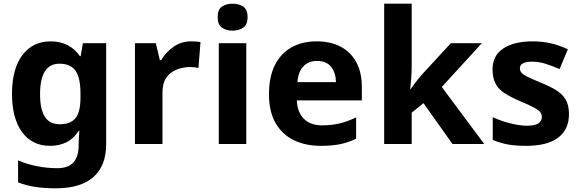

<svg xmlns="http://www.w3.org/2000/svg" viewBox="-20 -780 3140 1040"><path d="M255 -556Q305 -556 345 -536Q385 -516 413 -476H417L429 -546H555V1Q555 118 486 179Q417 240 282 240Q224 240 174.5 233Q125 226 78 208V89Q179 131 291 131Q349 131 377.5 100Q406 69 406 7V-4Q406 -21 407.5 -39Q409 -57 410 -71H406Q378 -28 339 -9Q300 10 251 10Q154 10 99.5 -64.5Q45 -139 45 -272Q45 -406 101 -481Q157 -556 255 -556ZM302 -435Q250 -435 223.5 -394Q197 -353 197 -270Q197 -188 223 -147.5Q249 -107 304 -107Q361 -107 388.5 -139.5Q416 -172 416 -253V-271Q416 -359 389 -397Q362 -435 302 -435Z M1016 -556Q1027 -556 1042 -555Q1057 -554 1066 -552L1055 -412Q1048 -414 1034.5 -415.5Q1021 -417 1011 -417Q973 -417 938 -403.5Q903 -390 881.5 -360Q860 -330 860 -278V0H711V-546H824L846 -454H853Q877 -496 919 -526Q961 -556 1016 -556Z M1314 -546V0H1165V-546ZM1240 -760Q1273 -760 1297 -744.5Q1321 -729 1321 -686.8Q1321 -646 1297 -630Q1273 -614 1240 -614Q1205.7 -614 1182.4 -630Q1159 -646 1159 -686.8Q1159 -729 1182.4 -744.5Q1205.7 -760 1240 -760Z M1695 -556Q1771 -556 1825.5 -527Q1880 -498 1910 -443Q1940 -388 1940 -308V-236H1588Q1590 -173 1625.5 -137Q1661 -101 1724 -101Q1777 -101 1820 -111.5Q1863 -122 1909 -144V-29Q1869 -9 1824.5 0.5Q1780 10 1717 10Q1635 10 1572 -20.5Q1509 -51 1473 -113Q1437 -175 1437 -269Q1437 -365 1469.5 -428.5Q1502 -492 1560 -524Q1618 -556 1695 -556ZM1696 -450Q1653 -450 1624.5 -422Q1596 -394 1591 -335H1800Q1799 -385 1774 -417.5Q1749 -450 1696 -450Z M2210 -420Q2210 -389 2207.5 -358.5Q2205 -328 2202 -297H2204Q2214 -311 2224.5 -325Q2235 -339 2246 -353Q2257 -367 2269 -380L2422 -546H2590L2373 -309L2603 0H2431L2274 -221L2210 -170V0H2061V-760H2210Z M3062 -162Q3062 -79 3003.5 -34.5Q2945 10 2829 10Q2772 10 2731 2.5Q2690 -5 2649 -22V-145Q2693 -125 2744 -112Q2795 -99 2834 -99Q2878 -99 2896.5 -112Q2915 -125 2915 -146Q2915 -160 2907.5 -171Q2900 -182 2875 -196Q2850 -210 2797 -232Q2746 -254 2713 -275.5Q2680 -297 2664 -327.5Q2648 -358 2648 -404Q2648 -480 2707 -518Q2766 -556 2864 -556Q2915 -556 2961 -546Q3007 -536 3056 -513L3011 -406Q2971 -423 2935 -434.5Q2899 -446 2862 -446Q2829 -446 2812.5 -437Q2796 -428 2796 -410Q2796 -397 2804.5 -386.5Q2813 -376 2837.5 -364Q2862 -352 2910 -332Q2957 -313 2991 -292.5Q3025 -272 3043.5 -241.5Q3062 -211 3062 -162Z"/></svg>

Font: Noto Sans Bamum
Style: Regular
Weight: 400
Designer: Monotype Design Team
Foundry: Monotype Imaging Inc.
Version: Version 2.001